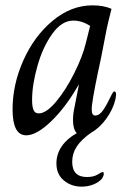

<svg xmlns="http://www.w3.org/2000/svg" viewBox="-20 -496 494 718"><path d="M250 109Q250 166 305 166Q330 166 345.5 156.5Q361 147 364 147Q368 147 368 155Q368 161 362 171Q351 185 330 193.5Q309 202 285 202Q247 202 219 179Q191 156 191 115Q191 80 211 51Q231 22 267 2Q253 -13 253 -47Q253 -70 258 -92L275 -179H274Q226 -95 171.5 -42.5Q117 10 78 10Q27 10 27 -87Q27 -180 67.5 -270.5Q108 -361 177 -418.5Q246 -476 326 -476Q367 -476 397 -463Q384 -412 379 -388L358 -280Q330 -152 324 -103Q323 -96 323 -86Q323 -64 336 -64Q352 -64 366 -84.5Q380 -105 398 -143Q399 -144 401.5 -149Q404 -154 408 -154Q414 -154 414 -142L412 -126Q403 -87 377 -51.5Q351 -16 321 0Q284 26 267 52Q250 78 250 109ZM301 -335 317 -399Q287 -419 254 -419Q211 -419 175.5 -369.5Q140 -320 120 -249.5Q100 -179 100 -122Q100 -97 105.5 -84.5Q111 -72 125 -72Q153 -72 189.5 -115.5Q226 -159 257.5 -222Q289 -285 301 -335Z"/></svg>

Font: Charm
Style: Regular
Weight: 400
Designer: Katatrad Aksorn Co.,Ltd.
Foundry: Cadson Demak Co.,Ltd.
Version: Version 1.001